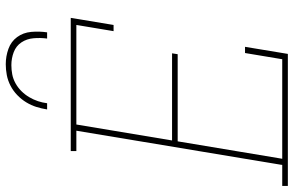

<svg xmlns="http://www.w3.org/2000/svg" viewBox="-202 -802 995 650"><g transform="rotate(-90 295.0 -477.5)"><path d="M-10 0V-19H61L177 -716H108V-735H559L535 -590H514L535 -716H198L144 -392H439L436 -373H141L82 -19H419L440 -145H461L437 0ZM249 -815Q252 -834 257.5 -851.5Q263 -869 273 -885.5Q283 -902 297.5 -916Q312 -930 329.5 -939Q347 -948 365.5 -951.5Q384 -955 402 -955Q429 -955 454 -946Q479 -937 494 -916.5Q509 -896 511.5 -869Q514 -842 510 -815H489Q492 -838 490 -861Q488 -884 476 -902Q464 -920 443 -928Q422 -936 399 -936Q383 -936 367.5 -933Q352 -930 337.5 -922Q323 -914 311 -902Q299 -890 290.5 -875.5Q282 -861 277 -846Q272 -831 270 -815Z"/></g></svg>

Font: Iosevka Etoile Thin Oblique
Style: Regular
Weight: 100
Italic angle: -9°
Designer: Belleve Invis
Foundry: Belleve Invis
Version: Version 15.5.2; ttfautohint (v1.8.4)